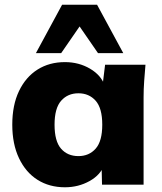

<svg xmlns="http://www.w3.org/2000/svg" viewBox="-20 -782 684 813"><path d="M255 11Q189 11 139 -20.5Q89 -52 60.5 -112Q32 -172 32 -254Q32 -337 60.5 -396.5Q89 -456 139 -487.5Q189 -519 255 -519Q314 -519 361.5 -491Q409 -463 424 -418H414L425 -508H596Q593 -474 590.5 -439Q588 -404 588 -370V0H412L410 -86H422Q407 -42 359.5 -15.5Q312 11 255 11ZM312 -121Q357 -121 385 -152.5Q413 -184 413 -254Q413 -324 385 -355.5Q357 -387 312 -387Q267 -387 239 -355.5Q211 -324 211 -254Q211 -184 238.5 -152.5Q266 -121 312 -121ZM132 -557 243 -762H391L502 -557H395L317 -670L239 -557Z"/></svg>

Font: Mulish ExtraLight Black
Style: Regular
Weight: 900
Version: Version 3.603